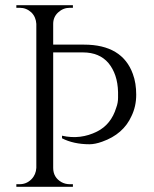

<svg xmlns="http://www.w3.org/2000/svg" viewBox="-20 -720 594 740"><path d="M492 -435C492 -435 492 -435 492 -435C465 -510 402 -548 304 -548C304 -548 185 -548 185 -548C185 -548 185 -628 185 -628C185 -628 185 -628 185 -628C185 -645 191 -660 204 -672C217 -684 232 -690 249 -690C249 -690 261 -690 261 -690C261 -690 261 -700 261 -700C261 -700 43 -700 43 -700C43 -700 43 -690 43 -690C43 -690 56 -690 56 -690C56 -690 56 -690 56 -690C73 -690 88 -684 101 -672C113 -660 119 -645 120 -628C120 -628 120 -73 120 -73C120 -73 120 -73 120 -73C119 -56 113 -41 101 -29C88 -16 73 -10 55 -10C55 -10 43 -10 43 -10C43 -10 43 0 43 0C43 0 261 0 261 0C261 0 261 -10 261 -10C261 -10 249 -10 249 -10C249 -10 249 -10 249 -10C237 -10 226 -13 217 -18C217 -18 217 -18 217 -18C196 -30 185 -48 185 -73C185 -73 185 -518 185 -518C185 -518 300 -518 300 -518C300 -518 300 -518 300 -518C342 -518 375 -504 398 -477C421 -449 434 -412 435 -365C435 -365 435 -365 435 -365C435 -362 435 -354 435 -343C435 -331 433 -318 428 -305C428 -305 428 -305 428 -305C415 -262 390 -231 354 -213C354 -213 354 -213 354 -213C312 -192 267 -186 219 -197C219 -197 219 -187 219 -187C219 -187 219 -187 219 -187C248 -172 284 -164 325 -164C325 -164 325 -164 325 -164C338 -164 355 -167 374 -174C374 -174 374 -174 374 -174C428 -193 466 -226 487 -273C487 -273 487 -273 487 -273C499 -298 505 -325 505 -355C505 -384 501 -411 492 -435Z"/></svg>

Font: Cinzel Utterance
Style: Regular
Weight: 500
Designer: Natanael Gama
Foundry: ""
Version: ""